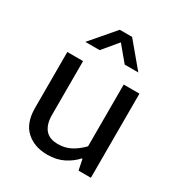

<svg xmlns="http://www.w3.org/2000/svg" viewBox="-166 -805 871 929"><g transform="rotate(30 269.5 -340.5)"><path d="M383 -470H471V0H402L390 -59H386Q360 -30 321.5 -10.5Q283 9 232 9Q159 9 113.5 -32.5Q68 -74 68 -158V-470H156V-169Q156 -139 163.5 -118Q171 -97 183.5 -84.5Q196 -72 213 -66.5Q230 -61 250 -61Q290 -61 322 -78Q354 -95 383 -125ZM415 -556H339L269 -640L199 -556H119L234 -690H303Z"/></g></svg>

Font: Mukta Mahee
Style: Regular
Weight: 400
Designer: Shuchita Grover, Noopur Datye, Girish Dalvi, Yashodeep Gholap
Foundry: Ek Type
Version: Version 2.538;PS 1.000;hotconv 16.6.51;makeotf.lib2.5.65220;